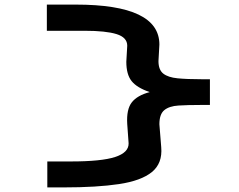

<svg xmlns="http://www.w3.org/2000/svg" viewBox="-20 -721 1040 836"><path d="M258 95H186V-18H288Q422 -18 481.5 -37.5Q541 -57 540 -97L534 -181Q530 -245 554 -275.5Q578 -306 632 -320Q576 -339 553 -368Q530 -397 530 -452L534 -522Q534 -558 487.5 -572.5Q441 -587 348 -587H184V-701H310Q674 -701 674 -527L670 -455Q670 -417 691 -400.5Q712 -384 753.5 -380Q795 -376 856 -376H894V-264H854Q797 -264 757 -261.5Q717 -259 695.5 -241.5Q674 -224 674 -180L682 -80Q688 -10 641.5 28Q595 66 498.5 80.5Q402 95 258 95Z"/></svg>

Font: Inconsolata UltraExpanded ExtraBold
Style: Regular
Weight: 800
Width: 9
Monospace: yes
Designer: Raph Levien, Cyreal, Brenton Simpson
Foundry: Raph Levien, Cyreal, Google
Version: Version 3.001; ttfautohint (v1.8.2.53-6de2)